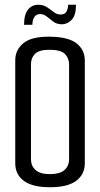

<svg xmlns="http://www.w3.org/2000/svg" viewBox="-20 -782 420 806"><path d="M189 4Q117 4 80.5 -22.5Q44 -49 44 -97V-529Q44 -572 78 -600.5Q112 -629 189 -628Q268 -627 302 -599.5Q336 -572 336 -529V-97Q336 -50 300 -23Q264 4 189 4ZM189 -51Q232 -51 251 -68.5Q270 -86 270 -114V-512Q270 -537 253 -555Q236 -573 188 -573Q143 -573 126.5 -555.5Q110 -538 110 -513V-113Q110 -86 129 -68.5Q148 -51 189 -51ZM81 -678Q81 -721 97.5 -741.5Q114 -762 140 -762Q162 -762 177 -752Q192 -742 205.5 -731.5Q219 -721 234 -721Q253 -721 259.5 -734Q266 -747 266 -762H299Q299 -717 280.5 -698.5Q262 -680 240 -680Q219 -680 204 -691Q189 -702 176.5 -712.5Q164 -723 148 -723Q133 -723 124.5 -711Q116 -699 116 -678Z"/></svg>

Font: Smooch Sans Thin Medium
Style: Regular
Weight: 500
Version: Version 1.010